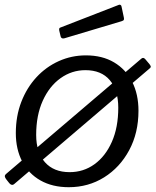

<svg xmlns="http://www.w3.org/2000/svg" viewBox="-33 -771 649 801"><path d="M27.7 -4.4Q21.2 1.6 15.2 -0.1Q9.2 -1.8 4.8 -8L-6.4 -22.2Q-11.8 -28.9 -12.8 -34.6Q-13.7 -40.4 -6.6 -46.2L554.7 -524.7Q561.3 -530.6 565.9 -529.1Q570.6 -527.7 574.6 -522.4L590.8 -503.1Q594.3 -498.6 595.7 -494.5Q597.2 -490.4 591.3 -485.5ZM253.8 10Q185.7 10 135.9 -18.2Q86 -46.4 59.5 -97.5Q33 -148.6 33 -215.7Q33 -286.4 55.8 -345.7Q78.7 -405 118.9 -448.6Q159.1 -492.1 212.4 -516.1Q265.6 -540 325.4 -540Q393.8 -540 442.9 -510.8Q492 -481.6 518.4 -429.7Q544.7 -377.7 544.7 -308.9Q544.7 -216.5 505.9 -144.3Q467.1 -72.2 401.3 -31.1Q335.5 10 253.8 10ZM257.5 -52.8Q315.3 -52.8 361.1 -85.8Q406.9 -118.9 433.6 -179.1Q460.4 -239.4 460.4 -321.6Q460.4 -395.2 424.9 -436.8Q389.4 -478.3 323.4 -478.3Q266.6 -478.3 219.7 -444.9Q172.9 -411.5 145.4 -350.8Q117.9 -290 117.9 -208.2Q117.9 -135.6 154.5 -94.2Q191.1 -52.8 257.5 -52.8ZM474.1 -743.4 483.7 -697.9Q485 -692 483.6 -688.4Q482.2 -684.8 473.7 -682.3L234.9 -611Q228.4 -609.5 224.3 -612.2Q220.2 -615 219.6 -620.6L214.2 -643.3Q212.4 -653.8 217.8 -655.6L462.6 -750.7Q465.9 -752.3 469.6 -750.5Q473.3 -748.7 474.1 -743.4Z"/></svg>

Font: Libre Franklin Thin
Style: Italic
Weight: 100
Italic angle: -8°
Designer: Pablo Impallari, Rodrigo Fuenzalida, Nhung Nguyen
Foundry: Impallari Type
Version: Version 3.000